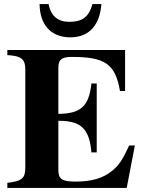

<svg xmlns="http://www.w3.org/2000/svg" viewBox="-20 -921 707 941"><path d="M433 -901C416 -837 382 -814 320 -814C266 -814 230 -840 218 -901H174C175 -805 225 -738 325 -738C424 -738 470 -807 477 -901ZM641 -208H613C583 -143 565 -113 531 -85C484 -46 427 -31 349 -31C284 -31 266 -44 266 -87V-329C375 -329 418 -293 428 -174H454V-512H428C416 -396 372 -364 266 -363V-588C266 -626 279 -642 331 -642C494 -642 545 -609 568 -475H593V-676H16V-651C85 -647 104 -631 104 -580V-101C104 -49 90 -33 16 -25V0H601Z"/></svg>

Font: XITS Math
Style: Bold
Weight: 700
Designer: MicroPress Inc., with final additions and corrections provided by Coen Hoffman, Elsevier (retired)
Version: Version 1.105